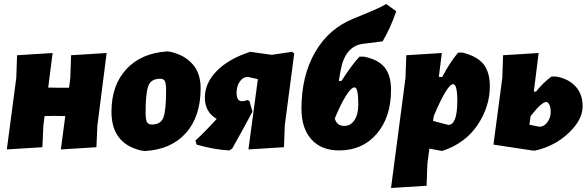

<svg xmlns="http://www.w3.org/2000/svg" viewBox="-20 -740 2926 956"><path d="M242 -476 220 -304 279 -303H324L330 -352L334 -465L511 -476L465 -116L460 -7L283 4L305 -162L252 -163L202 -162L196 -116L191 -7L14 4L61 -352L65 -465Z M813 -484 829 -482Q899 -466 939 -420.5Q979 -375 979 -301Q979 -159 905 -77Q831 5 701 12L685 10Q535 -24 535 -183Q535 -316 609.5 -396Q684 -476 813 -484ZM778 -348Q732 -348 718.5 -312Q705 -276 705 -179Q705 -145 711.5 -132.5Q718 -120 737 -120Q781 -120 794 -156Q807 -192 807 -290Q807 -323 801 -335.5Q795 -348 778 -348Z M1121 9Q1045 5 959 -20L953 -40Q999 -82 1059 -148Q1000 -182 1000 -254Q1000 -327 1060 -387.5Q1120 -448 1226 -482L1333 -467L1434 -482L1445 -474L1398 -116L1394 -7L1217 4L1264 -346L1214 -357Q1190 -357 1174 -334Q1158 -311 1158 -277Q1158 -220 1212 -242L1222 -237L1237 -184Q1221 -153 1187 -91.5Q1153 -30 1136 0Z M1669 9Q1580 9 1530.5 -46Q1481 -101 1481 -199Q1481 -363 1549.5 -481Q1618 -599 1742 -648L1838 -688Q1872 -702 1903 -720L1953 -684Q1923 -597 1885 -534L1789 -522Q1697 -512 1675 -384L1667 -337H1680Q1731 -416 1770 -458H1792Q1863 -444 1895 -404.5Q1927 -365 1927 -292Q1927 -157 1856 -74Q1785 9 1669 9ZM1745 -305Q1729 -305 1702.5 -263Q1676 -221 1647 -150Q1657 -113 1694 -113Q1726 -113 1745 -142Q1764 -171 1764 -221Q1764 -305 1745 -305Z M2180 -476 2165 -357H2182Q2219 -428 2261 -478H2284Q2358 -459 2388.5 -419Q2419 -379 2419 -311Q2419 -209 2358 -118Q2297 -27 2184 11H2177L2118 0L2108 76L2104 185L1927 196L1999 -352L2003 -465ZM2236 -321Q2207 -321 2140 -163L2136 -138L2212 -118Q2257 -118 2257 -238Q2257 -321 2236 -321Z M2437 -20 2481 -352 2485 -465 2662 -476 2638 -284H2649Q2686 -330 2726 -359H2749Q2811 -348 2846 -309.5Q2881 -271 2881 -211Q2881 -143 2810.5 -77Q2740 -11 2643 10H2635ZM2699 -232Q2677 -232 2622 -162L2616 -119L2666 -109Q2689 -109 2705.5 -131.5Q2722 -154 2722 -181Q2722 -205 2715.5 -218.5Q2709 -232 2699 -232Z"/></svg>

Font: Alegreya Sans SC Black
Style: Italic
Weight: 900
Italic angle: -7°
Designer: Juan Pablo del Peral
Foundry: Huerta Tipografica
Version: Version 2.007